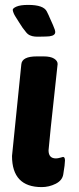

<svg xmlns="http://www.w3.org/2000/svg" viewBox="-20 -755 321 783"><path d="M130 -525Q70 -525 67 -493L29 -119Q29 8 150 8Q180 8 207 -5.5Q234 -19 238 -44Q245 -86 245 -100.5Q245 -115 237 -115Q236 -115 226 -112Q216 -109 208 -109Q178 -109 178 -142Q178 -147 187 -234.5Q196 -322 215 -494Q215 -507 200.5 -516Q186 -525 158 -525ZM167 -606Q154 -606 142.5 -605.5Q131 -605 121 -606Q111 -607 102 -611Q93 -615 86 -624L72 -642L59 -662Q50 -676 42 -689Q34 -702 32 -714Q31 -721 47 -728Q63 -735 95 -735Q158 -735 171 -708Q176 -698 178.5 -692.5Q181 -687 183 -682Q185 -677 188 -671Q191 -665 196 -653Q201 -642 203.5 -634Q206 -626 205 -621Q203 -613 193 -609.5Q183 -606 167 -606Z"/></svg>

Font: AsCom
Style: Bold Italic
Weight: 700
Italic angle: -48°
Designer: AsCom
Foundry: AsCom
Version: Version 1.001